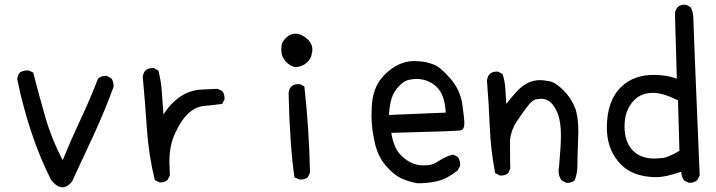

<svg xmlns="http://www.w3.org/2000/svg" viewBox="-20 -780 3040 815"><path d="M245 15Q222 15 197 -16Q104 -199 53 -444Q55 -460 64 -472Q78 -481 95 -481H102L121 -472Q145 -378 172 -284Q199 -190 246 -100Q282 -188 322 -273Q362 -358 396 -446Q409 -458 428 -458H433L452 -448Q462 -435 462 -417V-411Q425 -310 379 -210Q333 -110 286 -10Q266 15 245 15Z M662 -6H656L637 -16Q611 -122 603.5 -233.5Q596 -345 586 -454Q591 -491 627 -491H633L652 -481Q664 -437 667 -389Q670 -341 674 -294Q693 -325 719.5 -349.5Q746 -374 776 -386.5Q806 -399 838 -400Q870 -401 903 -403L923 -394Q933 -382 933 -364V-358L923 -339Q887 -334 844 -330Q773 -322 725 -218Q699 -165 699 -92L701 -35L691 -16Q680 -6 662 -6Z M1257 -18H1251L1230 -27Q1210 -164 1205 -386Q1210 -423 1247 -423H1253L1272 -413Q1292 -233 1296 -47L1286 -27Q1274 -18 1257 -18ZM1234 -495Q1211 -499 1192.5 -519.5Q1174 -540 1174 -567Q1174 -570 1175 -586.5Q1176 -603 1197 -622Q1213 -637 1232 -637Q1263 -637 1290 -609Q1306 -591 1306 -569Q1306 -564 1302.5 -546.5Q1299 -529 1281 -513Q1263 -497 1234 -495Z M1752 -2Q1717 -8 1684.5 -22.5Q1652 -37 1617 -77.5Q1582 -118 1569 -183Q1557 -239 1557 -287L1558 -324Q1561 -409 1609 -459Q1668 -521 1740 -521Q1746 -521 1769 -519Q1792 -517 1821 -506Q1850 -495 1891.5 -447Q1933 -399 1942 -339.5Q1951 -280 1951 -256Q1951 -231 1937 -227Q1923 -223 1641 -216Q1652 -146 1687 -116Q1728 -78 1777 -78Q1781 -78 1799 -79Q1817 -80 1844.5 -98Q1872 -116 1903 -124L1923 -114Q1933 -101 1933 -82V-76L1923 -57Q1878 -21 1838 -11.5Q1798 -2 1752 -2ZM1631 -292 1872 -302Q1868 -380 1832 -412.5Q1796 -445 1746 -445Q1735 -445 1715 -441Q1695 -437 1673.5 -414.5Q1652 -392 1643 -364.5Q1634 -337 1631 -292Z M2390 -4H2384L2364 -14Q2351 -32 2351 -55Q2351 -63 2353 -72L2359 -150Q2361 -178 2361 -206Q2361 -257 2350 -291Q2325 -361 2277 -361Q2272 -361 2256 -358.5Q2240 -356 2218.5 -328Q2197 -300 2173.5 -264.5Q2150 -229 2145 -187Q2145 -91 2146 -64L2137 -45Q2125 -35 2108 -35H2102L2082 -45Q2063 -142 2059 -241.5Q2055 -341 2047 -438Q2052 -476 2088 -476H2094L2113 -466Q2123 -437 2125 -404.5Q2127 -372 2129 -339Q2150 -366 2172 -390Q2217 -440 2273 -440Q2284 -440 2310.5 -435.5Q2337 -431 2370 -398.5Q2403 -366 2421 -322Q2435 -285 2435 -220Q2435 -208 2433 -161Q2431 -114 2431 -78.5Q2431 -43 2419 -14Q2407 -4 2390 -4Z M2908 -4H2903L2884 -14Q2872 -29 2872 -51Q2804 -28 2767 -28Q2658 -28 2604 -95Q2556 -152 2556 -239Q2556 -354 2619 -413Q2671 -462 2754 -462Q2811 -462 2853 -446L2845 -723Q2850 -760 2886 -760H2892L2911 -750Q2923 -729 2923 -703.5Q2923 -678 2950 -35L2940 -16Q2927 -4 2908 -4ZM2757 -107Q2769 -107 2793 -109.5Q2817 -112 2864 -140L2858 -354Q2794 -386 2753 -386Q2703 -386 2673 -356Q2631 -314 2631 -244Q2631 -179 2664.5 -143Q2698 -107 2757 -107Z"/></svg>

Font: Xiaolai Mono SC
Style: Regular
Weight: 400
Monospace: yes
Designer: LXGW / Nozomi Seto
Version: Version 3.113;September 30, 2024